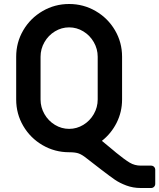

<svg xmlns="http://www.w3.org/2000/svg" viewBox="-20 -748 797 961"><path d="M757 102V172Q757 181 751 187Q745 193 736 193H684Q646 193 612.5 180.5Q579 168 555 151.5Q531 135 488 102L413 44Q392 27 375 20.5Q358 14 326 14Q254 14 193 -21.5Q132 -57 96.5 -117.5Q61 -178 61 -250V-464Q61 -536 96.5 -596.5Q132 -657 193 -692.5Q254 -728 326 -728Q398 -728 459 -692.5Q520 -657 555.5 -596.5Q591 -536 591 -464V-250Q591 -188 564 -134Q537 -80 490 -43L542 0Q541 -1 561 16Q604 51 629 66Q654 81 685 81H736Q745 81 751 87Q757 93 757 102ZM326 -103Q364 -103 397 -123Q430 -143 449.5 -177Q469 -211 469 -250V-464Q469 -503 449.5 -537Q430 -571 397 -591Q364 -611 326 -611Q288 -611 255 -591Q222 -571 202.5 -537Q183 -503 183 -464V-250Q183 -211 202.5 -177Q222 -143 255 -123Q288 -103 326 -103Z"/></svg>

Font: Miriam Libre
Style: Bold
Weight: 700
Designer: Michal Sahar
Foundry: Hagilda
Version: Version 1.001